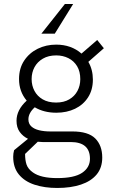

<svg xmlns="http://www.w3.org/2000/svg" viewBox="-20 -722 561 953"><path d="M264 211Q201 211 151.5 194.8Q102 178.5 73.8 144.2Q45.5 110 45.5 56Q45.5 39.5 50 23.5L119 -33Q94 -45 78 -67Q62 -89 62 -122.5Q62 -176.5 112.5 -222.5Q74.5 -267.5 74.5 -329.5Q74.5 -383 100 -421.2Q125.5 -459.5 167.2 -480Q209 -500.5 258.5 -500.5Q333.5 -500.5 384.5 -456L462.5 -523.5L495.5 -482.5L418.5 -415Q441 -376 441 -327Q441 -276 417.2 -239Q393.5 -202 352.5 -182.2Q311.5 -162.5 259.5 -162.5Q198 -162.5 152.5 -189.5Q121 -161 121 -129.5Q121 -108 135.2 -94.8Q149.5 -81.5 174.2 -75.5Q199 -69.5 230 -69.5H339.5Q418 -69.5 452.8 -34.8Q487.5 0 487.5 60Q487.5 110.5 459.8 144Q432 177.5 381.8 194.2Q331.5 211 264 211ZM258.5 -213Q297 -213 323.8 -228.8Q350.5 -244.5 364.5 -270.8Q378.5 -297 378.5 -329Q378.5 -367 362.8 -393.2Q347 -419.5 319.8 -433.2Q292.5 -447 259 -447Q220.5 -447 193 -431Q165.5 -415 151.2 -388.5Q137 -362 137 -329.5Q137 -297.5 151 -271Q165 -244.5 192 -228.8Q219 -213 258.5 -213ZM264 162Q348.5 162 387.5 135.8Q426.5 109.5 426.5 66Q426.5 -17 330.5 -17H190.5Q179.5 -17 167.5 -18.5L104.5 42Q104.5 74 112 95.5Q119.5 117 143.5 134Q182.5 162 264 162ZM252 -555H185.5L302 -702H343Z"/></svg>

Font: Acari Sans Neue
Style: Regular
Weight: 400
Designer: Alfredo Marco Pradil (font), Cristiano Sobral (main changes)
Foundry: Hanken Design Co. (font), Cristiano Sobral (main changes)
Version: Version 2.459;March 19, 2022;FontCreator 14.0.0.2808 64-bit;